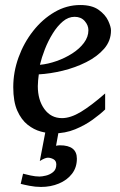

<svg xmlns="http://www.w3.org/2000/svg" viewBox="-20 -513 474 756"><path d="M417 -393.1Q417 -352.1 389.9 -321Q362.8 -290 319.6 -268.3Q276.4 -246.6 227.1 -234.6Q177.7 -222.7 132.8 -220.2Q131.3 -210.4 130.1 -196.8Q128.9 -183.1 128.9 -173.8Q128.9 -119.1 154.8 -83.5Q180.7 -47.9 224.1 -47.9Q257.8 -47.9 298.6 -72.5Q339.4 -97.2 394 -145V-82Q375.5 -64 345.2 -42Q314.9 -20 275.9 -3.9Q236.8 12.2 190.9 12.2Q168 12.2 140.6 4.9Q113.3 -2.4 88.6 -22Q64 -41.5 48.1 -77.1Q32.2 -112.8 32.2 -169.9Q32.2 -229.5 53 -286.9Q73.7 -344.2 110.4 -390.9Q147 -437.5 194.6 -465.3Q242.2 -493.2 295.9 -493.2Q342.3 -493.2 368.7 -474.1Q395 -455.1 406 -431.4Q417 -407.7 417 -393.1ZM328.1 -394Q328.1 -413.6 313.5 -430.2Q298.8 -446.8 273.9 -446.8Q249 -446.8 227.3 -428.5Q205.6 -410.2 187.5 -380.9Q169.4 -351.6 156.7 -319.1Q144 -286.6 137.2 -257.8Q168.9 -260.7 202.4 -272.5Q235.8 -284.2 264.4 -302.5Q293 -320.8 310.5 -344.2Q328.1 -367.7 328.1 -394ZM282.7 111.8Q282.7 146.5 263.4 171.4Q244.1 196.3 211.9 209.7Q179.7 223.1 141.6 223.1Q119.1 223.1 95.7 218.5Q72.3 213.9 61.5 210.9L70.8 170.9Q82 173.8 100.6 178Q119.1 182.1 135.7 182.1Q145 182.1 160.6 178.5Q176.3 174.8 189 164.6Q201.7 154.3 201.7 134.8Q201.7 120.1 190.7 114Q179.7 107.9 168.5 107.9Q164.1 107.9 156.5 110.6Q148.9 113.3 136.7 121.1L164.6 -24.4H216.3L200.7 61Q204.6 60.1 208.3 59.6Q211.9 59.1 215.8 59.1Q282.7 59.1 282.7 111.8Z"/></svg>

Font: Charis
Style: Italic
Weight: 400
Italic angle: -11°
Designer: Walt Agee, Miriam Martin, Annie Olsen, Victor Gaultney, Lorna Priest, Alan Ward, Bob Hallissy, Martin Hosken, Sharon Cor
Foundry: SIL Global
Version: Version 7.000